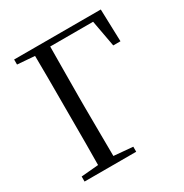

<svg xmlns="http://www.w3.org/2000/svg" viewBox="-168 -860 950 992"><g transform="rotate(-30 306.5 -364.0)"><path d="M53 0V-30L156 -39Q157 -103 157 -167Q157 -251 157 -333V-391Q157 -476 157 -560Q157 -625 156 -690L53 -698V-728H570L576 -535H533L504 -693H248Q247 -627 247 -561Q246 -476 246 -391V-334Q246 -252 247 -168Q247 -104 248 -40L361 -30V0Z"/></g></svg>

Font: Early Summer Mincho
Style: Regular
Weight: 400
Designer: GuiWonder
Version: Version 1.002